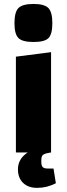

<svg xmlns="http://www.w3.org/2000/svg" viewBox="-20 -763 335 961"><path d="M59.6 -479.3 235.6 -501.9V0H59.6ZM147.8 -552.8Q92.6 -552.8 72.5 -572.4Q52.4 -592 52.4 -647Q52.4 -702.9 72.6 -723Q92.8 -743.2 148.1 -743.2Q201.8 -743.2 221.9 -723Q242 -702.7 242 -646.7Q242 -592.2 222.8 -572.5Q203.6 -552.8 147.8 -552.8ZM165.4 177.3Q121.1 177.3 95.4 152.2Q69.8 127 69.8 84.5Q69.8 36.7 110.3 6Q150.9 -24.6 225.6 -33.9L235.6 0L222.4 2.5Q200.5 6.4 193.7 13.5Q186.8 20.6 186.8 39.1V47.9Q186.8 65.4 193.5 72.9Q200.3 80.4 216.6 80.4H247.8L259.6 154.2Q236 166 213.4 171.7Q190.7 177.3 165.4 177.3Z"/></svg>

Font: Changa
Style: Regular
Weight: 400
Designer: Eduardo Rodriguez Tunni
Foundry: Eduardo Rodriguez Tunni
Version: Version 3.003